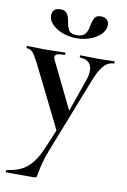

<svg xmlns="http://www.w3.org/2000/svg" viewBox="-114 -659 653 990"><g transform="rotate(10 212.5 -163.5)"><path d="M222 -15 220 40 50 -303Q28 -346 15.5 -360Q3 -374 -15 -374Q-18 -374 -18 -380Q-18 -386 -15 -386Q13 -386 28 -385L70 -384L139 -385Q155 -386 182 -386Q185 -386 185 -380Q185 -374 182 -374Q156 -374 144 -369.5Q132 -365 132 -355Q132 -347 138 -335L265 -75L228 -16L316 -268Q325 -294 325 -315Q325 -343 309 -358.5Q293 -374 263 -374Q261 -374 261 -380Q261 -386 263 -386Q290 -386 304 -385L364 -384L404 -385Q416 -386 441 -386Q443 -386 443 -380Q443 -374 441 -374Q409 -374 386 -347Q363 -320 343 -267L191 120Q173 166 166 193.5Q159 221 153 251Q151 267 148.5 271Q146 275 135 275H-9Q-12 275 -12 269Q-12 263 -9 263Q35 256 65 242Q95 228 121 196.5Q147 165 170 109ZM286 -544Q292 -574 300.5 -588Q309 -602 333 -602Q353 -602 364 -591.5Q375 -581 375 -563Q375 -538 354 -516Q333 -494 299 -481.5Q265 -469 227 -469Q188 -469 153.5 -482Q119 -495 98.5 -516.5Q78 -538 78 -563Q78 -581 89 -591.5Q100 -602 121 -602Q140 -602 149.5 -593.5Q159 -585 163 -573.5Q167 -562 171 -540Q175 -514 185.5 -499.5Q196 -485 226 -485Q256 -485 269 -500.5Q282 -516 286 -544Z"/></g></svg>

Font: Cormorant Infant
Style: Bold
Weight: 700
Designer: Christian Thalmann (Catharsis Fonts)
Foundry: Catharsis Fonts
Version: Version 4.000